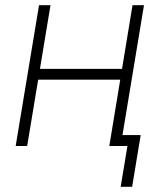

<svg xmlns="http://www.w3.org/2000/svg" viewBox="-20 -559 619 735"><path d="M460.9 -295.4 454.1 -253.9H113.8L121.1 -295.4ZM173.3 -539.1 84 0H40L129.4 -539.1ZM531.2 -539.1 441.9 0H398.4L487.3 -539.1ZM441.9 156.2 467.8 0H420.4L427.2 -42H518.6L485.8 156.2Z"/></svg>

Font: Inter 18pt ExtraLight
Style: Italic
Weight: 250
Italic angle: -9.3988°
Designer: Rasmus Andersson
Foundry: rsms
Version: Version 4.001;git-66647c0bb